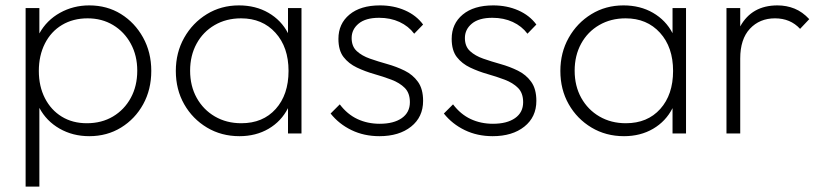

<svg xmlns="http://www.w3.org/2000/svg" viewBox="-20 -495 3047 712"><path d="M75 197V-465H126V-371Q153 -420 202.5 -447.5Q252 -475 311 -475Q377 -475 428.5 -443Q480 -411 510.5 -356Q541 -301 541 -232Q541 -163 511 -108.5Q481 -54 429 -22Q377 10 311 10Q250 10 201 -18Q152 -46 126 -95V197ZM302 -38Q357 -38 399 -63Q441 -88 465 -132Q489 -176 489 -233Q489 -289 465 -333Q441 -377 399.5 -402Q358 -427 305 -427Q251 -427 210 -402.5Q169 -378 146.5 -333.5Q124 -289 124 -232Q124 -175 146.5 -131Q169 -87 209 -62.5Q249 -38 302 -38Z M868 10Q801 10 747.5 -22Q694 -54 663 -108.5Q632 -163 632 -232Q632 -300 663 -355Q694 -410 747 -442.5Q800 -475 866 -475Q928 -475 975.5 -447.5Q1023 -420 1048 -372V-465H1098V0H1048V-94Q1023 -45 976 -17.5Q929 10 868 10ZM875 -38Q955 -38 1002.5 -91Q1050 -144 1050 -232Q1050 -320 1001.5 -373.5Q953 -427 874 -427Q819 -427 776 -402Q733 -377 709 -333Q685 -289 685 -233Q685 -176 709.5 -132Q734 -88 777 -63Q820 -38 875 -38Z M1387 10Q1330 10 1283.5 -12.5Q1237 -35 1206 -74L1240 -108Q1268 -71 1305.5 -53.5Q1343 -36 1388 -36Q1440 -36 1470 -57Q1500 -78 1500 -116Q1500 -150 1481 -169Q1462 -188 1431.5 -199.5Q1401 -211 1367.5 -220.5Q1334 -230 1303.5 -244.5Q1273 -259 1254 -283.5Q1235 -308 1235 -351Q1235 -407 1276 -441Q1317 -475 1389 -475Q1440 -475 1482 -456.5Q1524 -438 1549 -404L1516 -370Q1495 -398 1461.5 -413.5Q1428 -429 1386 -429Q1336 -429 1310 -407.5Q1284 -386 1284 -354Q1284 -323 1303 -305.5Q1322 -288 1352 -277.5Q1382 -267 1416 -257.5Q1450 -248 1480.5 -233Q1511 -218 1530 -191.5Q1549 -165 1549 -121Q1549 -61 1504.5 -25.5Q1460 10 1387 10Z M1807 10Q1750 10 1703.5 -12.5Q1657 -35 1626 -74L1660 -108Q1688 -71 1725.5 -53.5Q1763 -36 1808 -36Q1860 -36 1890 -57Q1920 -78 1920 -116Q1920 -150 1901 -169Q1882 -188 1851.5 -199.5Q1821 -211 1787.5 -220.5Q1754 -230 1723.5 -244.5Q1693 -259 1674 -283.5Q1655 -308 1655 -351Q1655 -407 1696 -441Q1737 -475 1809 -475Q1860 -475 1902 -456.5Q1944 -438 1969 -404L1936 -370Q1915 -398 1881.5 -413.5Q1848 -429 1806 -429Q1756 -429 1730 -407.5Q1704 -386 1704 -354Q1704 -323 1723 -305.5Q1742 -288 1772 -277.5Q1802 -267 1836 -257.5Q1870 -248 1900.5 -233Q1931 -218 1950 -191.5Q1969 -165 1969 -121Q1969 -61 1924.5 -25.5Q1880 10 1807 10Z M2294 10Q2227 10 2173.5 -22Q2120 -54 2089 -108.5Q2058 -163 2058 -232Q2058 -300 2089 -355Q2120 -410 2173 -442.5Q2226 -475 2292 -475Q2354 -475 2401.5 -447.5Q2449 -420 2474 -372V-465H2524V0H2474V-94Q2449 -45 2402 -17.5Q2355 10 2294 10ZM2301 -38Q2381 -38 2428.5 -91Q2476 -144 2476 -232Q2476 -320 2427.5 -373.5Q2379 -427 2300 -427Q2245 -427 2202 -402Q2159 -377 2135 -333Q2111 -289 2111 -233Q2111 -176 2135.5 -132Q2160 -88 2203 -63Q2246 -38 2301 -38Z M2674 0V-465H2725V-397Q2768 -475 2863 -475Q2897 -475 2926.5 -463Q2956 -451 2981 -424L2947 -388Q2911 -427 2854 -427Q2797 -427 2761 -388.5Q2725 -350 2725 -278V0Z"/></svg>

Font: Outfit Extra Light
Style: Regular
Weight: 200
Designer: Rodrigo Fuenzalida
Foundry: fragTYPE
Version: Version 1.000